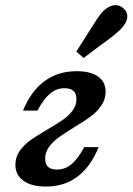

<svg xmlns="http://www.w3.org/2000/svg" viewBox="-20 -699 505 731"><path d="M38.6 -71.5Q38.6 -101.4 55.4 -125Q72.3 -148.7 96.5 -165.7Q120.8 -182.7 160.9 -206.4Q197.7 -227.4 219.5 -242.8Q241.4 -258.2 256.2 -277.8Q271 -297.5 271 -322Q271 -342.6 259.5 -352.9Q248.1 -363.2 225.5 -363.2Q195.4 -363.2 170.9 -342.9Q146.5 -322.6 122.4 -278H67.6Q98.2 -352.5 149.8 -390.3Q201.4 -428 271.9 -428Q324.3 -428 353.2 -407.7Q382.1 -387.4 382.1 -350.2Q382.1 -320.5 365.4 -296.7Q348.8 -272.8 324.9 -255.2Q300.9 -237.6 261.5 -213.9Q223.5 -190.5 202.5 -175.2Q181.5 -159.9 166.8 -139.7Q152 -119.5 152 -94.7Q152 -73.7 163.1 -63.6Q174.1 -53.5 197.1 -53.5Q227.6 -53.5 252 -73.6Q276.5 -93.7 300.5 -138.7H355.4Q325.1 -64 274.8 -26.4Q224.5 11.3 155.2 11.3Q100.3 11.3 69.5 -10.7Q38.6 -32.7 38.6 -71.5ZM319.8 -580.3Q335 -604.8 348.3 -624.8Q361.6 -644.8 371.3 -654.9Q392.4 -676.3 413.9 -679Q435.5 -681.7 452.1 -665.4Q467 -650.8 464.4 -630.9Q461.9 -610.9 440.4 -588.6Q427.8 -576 408.4 -560.7Q389.1 -545.3 366.1 -529.2Q348 -515.9 333.3 -504.7Q318.5 -493.5 298.2 -478L270.8 -503Q284.6 -524.4 296.7 -543.6Q308.9 -562.8 319.8 -580.3Z"/></svg>

Font: Playfair Micro SmCond SmLight
Style: Italic
Weight: 360
Width: 4
Italic angle: -15.6°
Designer: Claus Eggers Sørensen
Foundry: Claus Eggers Sørensen
Version: Version 2.203;Glyphs 3.3 (3326)